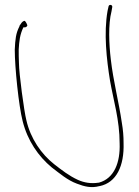

<svg xmlns="http://www.w3.org/2000/svg" viewBox="-20 -731 565 780"><path d="M40 -529C40 -457 56 -301 72 -239C92 -159 136 -96 190 -51C223 -26 254 1 292 15C323 27 351 34 384 25H385C453 11 485 -57 482 -150C482 -178 480 -203 475 -232C463 -316 440 -402 430 -491C423 -551 419 -631 433 -685L436 -702C438 -712 423 -715 421 -705L417 -687C401 -597 413 -489 427 -403C441 -323 466 -243 466 -149C469 -71 444 -6 382 11H381C349 16 322 11 297 0C260 -17 231 -40 200 -64C148 -105 104 -168 87 -243C78 -278 57 -433 57 -475C56 -495 56 -513 56 -529V-530C58 -565 61 -591 75 -620H81C86 -620 89 -623 91 -627C92 -628 86 -642 81 -646C79 -647 73 -645 68 -639C64 -633 60 -628 59 -626V-624C44 -595 42 -571 40 -529Z"/></svg>

Font: Stray Cat
Style: ExLt
Weight: 200
Version: Version 1.0